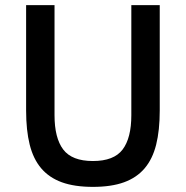

<svg xmlns="http://www.w3.org/2000/svg" viewBox="-20 -718 726 750"><path d="M193 -698V-268Q193 -179 227 -134Q261 -89 343 -89Q425 -89 459 -134Q493 -179 493 -268V-698H604V-286Q604 -209 590 -153Q576 -97 545 -60.5Q514 -24 464.5 -6Q415 12 343 12Q271 12 221.5 -6Q172 -24 141 -60.5Q110 -97 96 -153Q82 -209 82 -286V-698Z"/></svg>

Font: IBM Plex Sans Thai Medium
Style: Regular
Weight: 500
Designer: Mike Abbink, Paul van der Laan, Pieter van Rosmalen, Ben Mitchell, Mark Frömberg
Foundry: Bold Monday
Version: Version 1.1